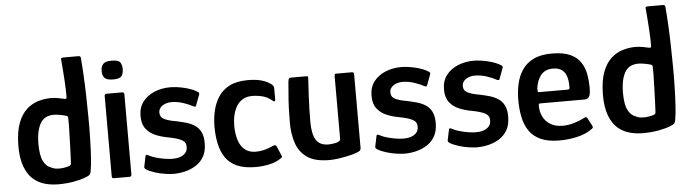

<svg xmlns="http://www.w3.org/2000/svg" viewBox="-45 -878 3847 1069"><g transform="rotate(-5 1878.5 -343.5)"><path d="M40 -229Q41 -305 59.5 -353Q78 -401 107.5 -427.5Q137 -454 172.5 -464.5Q208 -475 243 -475Q262 -475 282 -471.5Q302 -468 314 -465Q322 -463 326.5 -464Q331 -465 331 -473Q331 -491 330.5 -513Q330 -535 328.5 -557.5Q327 -580 325.5 -602Q324 -624 322.5 -643Q321 -662 320 -674Q317 -688 320.5 -691Q324 -694 332 -694H415Q421 -694 424.5 -692.5Q428 -691 429 -685Q433 -642 436 -587Q439 -532 440.5 -470.5Q442 -409 442.5 -347.5Q443 -286 441.5 -228.5Q440 -171 437 -124.5Q434 -78 428 -47Q426 -37 421 -31Q416 -25 396 -18Q375 -9 334 -1Q293 7 244 7Q205 7 170.5 -2.5Q136 -12 111 -32Q76 -59 57.5 -108.5Q39 -158 40 -229ZM152 -229Q152 -161 168.5 -129.5Q185 -98 211 -90Q225 -82 244 -80.5Q263 -79 282 -82Q301 -85 315 -90Q318 -93 320.5 -95.5Q323 -98 323 -103Q324 -126 325.5 -153Q327 -180 327.5 -208Q328 -236 329 -262.5Q330 -289 330.5 -313Q331 -337 330 -354Q330 -362 327.5 -365Q325 -368 321 -369Q305 -374 284.5 -377.5Q264 -381 249 -381Q235 -381 218 -376Q201 -371 186.5 -355.5Q172 -340 162.5 -309.5Q153 -279 152 -229Z M656 -602Q656 -575 645 -561.5Q634 -548 598 -548Q563 -548 550.5 -561.5Q538 -575 538 -602Q538 -625 550.5 -639Q563 -653 598 -653Q636 -653 646 -639Q656 -625 656 -602ZM653 -11Q653 0 641 0H554Q543 0 543 -11V-461Q543 -472 554 -472H641Q653 -472 653 -461Z M740 -106Q742 -115 747.5 -113.5Q753 -112 759 -109Q775 -100 798.5 -93.5Q822 -87 846 -83Q870 -79 889 -79Q912 -79 930.5 -85Q949 -91 961 -104Q973 -117 973 -138Q974 -164 951 -177Q928 -190 875 -200Q840 -206 807 -219.5Q774 -233 753 -259.5Q732 -286 732 -331Q732 -380 757 -412Q782 -444 822.5 -460.5Q863 -477 910 -477Q946 -477 989.5 -466.5Q1033 -456 1060 -439Q1068 -434 1068.5 -430.5Q1069 -427 1067 -421L1046 -365Q1044 -353 1030 -360Q1009 -372 976 -383Q943 -394 910 -394Q880 -394 859 -379.5Q838 -365 838 -342Q838 -316 861 -304.5Q884 -293 926 -286Q955 -280 981.5 -272.5Q1008 -265 1029.5 -251Q1051 -237 1063 -213Q1075 -189 1075 -151Q1075 -106 1058.5 -76.5Q1042 -47 1014 -29Q986 -11 953 -3Q920 5 888 5Q871 5 842.5 1Q814 -3 785 -12Q756 -21 735 -34Q732 -37 729.5 -40Q727 -43 728 -48Z M1347 7Q1283 7 1242 -11.5Q1201 -30 1178.5 -63.5Q1156 -97 1146.5 -141.5Q1137 -186 1137 -236Q1137 -283 1147 -326Q1157 -369 1180 -404Q1203 -439 1243 -459Q1283 -479 1346 -479Q1389 -479 1421 -470Q1453 -461 1477 -442Q1483 -435 1485 -432Q1487 -429 1487 -422V-357Q1487 -349 1482 -348.5Q1477 -348 1473 -352Q1448 -374 1419 -381.5Q1390 -389 1360 -389Q1330 -389 1308 -376Q1286 -363 1273 -341Q1260 -319 1253.5 -291.5Q1247 -264 1247 -235Q1247 -187 1258.5 -151.5Q1270 -116 1294 -97Q1318 -78 1354 -78Q1379 -78 1402.5 -84Q1426 -90 1452 -102Q1467 -110 1473 -96L1494 -47Q1498 -40 1496.5 -36Q1495 -32 1489 -29Q1463 -10 1424.5 -1.5Q1386 7 1347 7Z M1759 4Q1678 4 1634.5 -26.5Q1591 -57 1574 -108.5Q1557 -160 1557 -221Q1557 -261 1558.5 -303Q1560 -345 1563.5 -383.5Q1567 -422 1569 -451Q1571 -467 1575 -469.5Q1579 -472 1591 -472H1660Q1672 -472 1677 -471.5Q1682 -471 1680 -455Q1680 -450 1678.5 -425Q1677 -400 1675 -364Q1673 -328 1672 -289Q1671 -250 1671 -217Q1671 -150 1691.5 -116.5Q1712 -83 1761 -83Q1767 -83 1778 -84Q1789 -85 1800.5 -87.5Q1812 -90 1820 -95Q1828 -100 1828 -108V-457Q1828 -462 1829 -467Q1830 -472 1835 -472H1925Q1928 -472 1932.5 -470.5Q1937 -469 1937 -461V-49Q1937 -37 1930 -32Q1923 -27 1902 -20Q1892 -16 1867 -10.5Q1842 -5 1813 -0.5Q1784 4 1759 4Z M2031 -106Q2033 -115 2038.5 -113.5Q2044 -112 2050 -109Q2066 -100 2089.5 -93.5Q2113 -87 2137 -83Q2161 -79 2180 -79Q2203 -79 2221.5 -85Q2240 -91 2252 -104Q2264 -117 2264 -138Q2265 -164 2242 -177Q2219 -190 2166 -200Q2131 -206 2098 -219.5Q2065 -233 2044 -259.5Q2023 -286 2023 -331Q2023 -380 2048 -412Q2073 -444 2113.5 -460.5Q2154 -477 2201 -477Q2237 -477 2280.5 -466.5Q2324 -456 2351 -439Q2359 -434 2359.5 -430.5Q2360 -427 2358 -421L2337 -365Q2335 -353 2321 -360Q2300 -372 2267 -383Q2234 -394 2201 -394Q2171 -394 2150 -379.5Q2129 -365 2129 -342Q2129 -316 2152 -304.5Q2175 -293 2217 -286Q2246 -280 2272.5 -272.5Q2299 -265 2320.5 -251Q2342 -237 2354 -213Q2366 -189 2366 -151Q2366 -106 2349.5 -76.5Q2333 -47 2305 -29Q2277 -11 2244 -3Q2211 5 2179 5Q2162 5 2133.5 1Q2105 -3 2076 -12Q2047 -21 2026 -34Q2023 -37 2020.5 -40Q2018 -43 2019 -48Z M2436 -106Q2438 -115 2443.5 -113.5Q2449 -112 2455 -109Q2471 -100 2494.5 -93.5Q2518 -87 2542 -83Q2566 -79 2585 -79Q2608 -79 2626.5 -85Q2645 -91 2657 -104Q2669 -117 2669 -138Q2670 -164 2647 -177Q2624 -190 2571 -200Q2536 -206 2503 -219.5Q2470 -233 2449 -259.5Q2428 -286 2428 -331Q2428 -380 2453 -412Q2478 -444 2518.5 -460.5Q2559 -477 2606 -477Q2642 -477 2685.5 -466.5Q2729 -456 2756 -439Q2764 -434 2764.5 -430.5Q2765 -427 2763 -421L2742 -365Q2740 -353 2726 -360Q2705 -372 2672 -383Q2639 -394 2606 -394Q2576 -394 2555 -379.5Q2534 -365 2534 -342Q2534 -316 2557 -304.5Q2580 -293 2622 -286Q2651 -280 2677.5 -272.5Q2704 -265 2725.5 -251Q2747 -237 2759 -213Q2771 -189 2771 -151Q2771 -106 2754.5 -76.5Q2738 -47 2710 -29Q2682 -11 2649 -3Q2616 5 2584 5Q2567 5 2538.5 1Q2510 -3 2481 -12Q2452 -21 2431 -34Q2428 -37 2425.5 -40Q2423 -43 2424 -48Z M2835 -237Q2835 -284 2844.5 -327Q2854 -370 2877 -404.5Q2900 -439 2940.5 -459Q2981 -479 3043 -479Q3108 -479 3146.5 -461Q3185 -443 3204.5 -412.5Q3224 -382 3230.5 -345.5Q3237 -309 3237 -273Q3237 -232 3228 -220Q3219 -208 3201 -208H2956Q2951 -208 2948.5 -206Q2946 -204 2946 -196Q2946 -161 2960.5 -133Q2975 -105 3002.5 -89Q3030 -73 3069 -73Q3102 -73 3134 -83Q3166 -93 3183 -102Q3194 -108 3200 -109.5Q3206 -111 3213 -97L3232 -61Q3237 -51 3234.5 -47Q3232 -43 3222 -37Q3189 -14 3141 -3.5Q3093 7 3044 7Q2980 7 2939 -12Q2898 -31 2875.5 -64.5Q2853 -98 2844 -142.5Q2835 -187 2835 -237ZM3125 -291Q3125 -321 3117.5 -344.5Q3110 -368 3091.5 -381.5Q3073 -395 3041 -395Q3016 -395 2998.5 -385.5Q2981 -376 2970.5 -360.5Q2960 -345 2954 -327Q2948 -309 2946 -292Q2946 -278 2947 -274.5Q2948 -271 2956 -271H3112Q3121 -271 3123.5 -274Q3126 -277 3125 -291Z M3307 -229Q3308 -305 3326.5 -353Q3345 -401 3374.5 -427.5Q3404 -454 3439.5 -464.5Q3475 -475 3510 -475Q3529 -475 3549 -471.5Q3569 -468 3581 -465Q3589 -463 3593.5 -464Q3598 -465 3598 -473Q3598 -491 3597.5 -513Q3597 -535 3595.5 -557.5Q3594 -580 3592.5 -602Q3591 -624 3589.5 -643Q3588 -662 3587 -674Q3584 -688 3587.5 -691Q3591 -694 3599 -694H3682Q3688 -694 3691.5 -692.5Q3695 -691 3696 -685Q3700 -642 3703 -587Q3706 -532 3707.5 -470.5Q3709 -409 3709.5 -347.5Q3710 -286 3708.5 -228.5Q3707 -171 3704 -124.5Q3701 -78 3695 -47Q3693 -37 3688 -31Q3683 -25 3663 -18Q3642 -9 3601 -1Q3560 7 3511 7Q3472 7 3437.5 -2.5Q3403 -12 3378 -32Q3343 -59 3324.5 -108.5Q3306 -158 3307 -229ZM3419 -229Q3419 -161 3435.5 -129.5Q3452 -98 3478 -90Q3492 -82 3511 -80.5Q3530 -79 3549 -82Q3568 -85 3582 -90Q3585 -93 3587.5 -95.5Q3590 -98 3590 -103Q3591 -126 3592.5 -153Q3594 -180 3594.5 -208Q3595 -236 3596 -262.5Q3597 -289 3597.5 -313Q3598 -337 3597 -354Q3597 -362 3594.5 -365Q3592 -368 3588 -369Q3572 -374 3551.5 -377.5Q3531 -381 3516 -381Q3502 -381 3485 -376Q3468 -371 3453.5 -355.5Q3439 -340 3429.5 -309.5Q3420 -279 3419 -229Z"/></g></svg>

Font: Glory Thin SemiBold
Style: Regular
Weight: 600
Version: Version 1.011